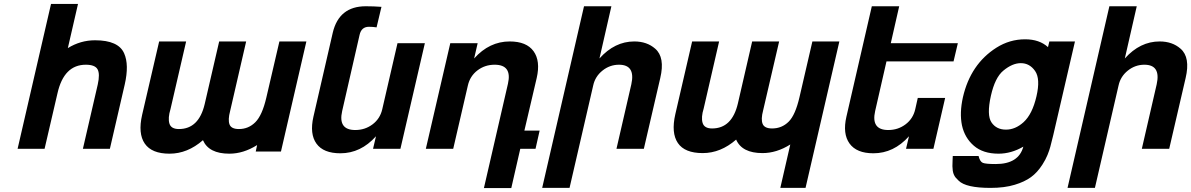

<svg xmlns="http://www.w3.org/2000/svg" viewBox="-20 -761 6092 982"><path d="M480 -329Q492 -383 479 -406.5Q466 -430 419 -430Q307 -430 274 -284L208 0H70L241 -741H379L327 -515Q392 -555 466 -555Q586 -555 615 -488Q641 -430 618 -329L542 0H404Z M1157 -193Q1145 -148 1154 -124.5Q1163 -101 1202 -101Q1251 -101 1286 -136Q1321 -171 1342 -261L1409 -549H1547L1417 14H1288L1295 -19Q1225 25 1153 25Q1048 25 1018 -44Q939 25 847 25Q756 25 720.5 -26.5Q685 -78 707 -174L794 -549H932L852 -203Q838 -157 846.5 -129Q855 -101 895 -101Q997 -101 1027 -229L1101 -549H1239Z M1797 -96Q1847 -96 1885.5 -125Q1924 -154 1935 -202L2013 -540H2153L2028 0H1888L1903 -64Q1825 23 1721 23Q1634 23 1598.5 -26.5Q1563 -76 1583 -164L1682 -594Q1714 -729 1851 -729Q1892 -729 1931 -726L1906 -621Q1888 -624 1867 -624Q1828 -624 1819 -582L1730 -193Q1708 -96 1797 -96Z M2510 -430Q2460 -430 2422 -401Q2384 -372 2373 -324L2298 0H2158L2283 -540H2423L2405 -462Q2483 -549 2587 -549Q2673 -549 2709 -499Q2745 -449 2725 -362L2662 -93H2740L2719 0H2641L2595 201H2455L2578 -333Q2600 -430 2510 -430Z M3146 -430Q3099 -430 3061.5 -400Q3024 -370 3014 -324L2893 200H2753L2967 -729H3107L3046 -462Q3124 -549 3224 -549Q3289 -549 3331 -512Q3382 -468 3357 -362L3273 0H3133L3209 -330Q3231 -430 3146 -430Z M3883 -196Q3871 -151 3880.5 -127.5Q3890 -104 3929 -104Q3979 -104 4014 -139Q4048 -173 4069 -264L4135 -549H4273L4100 200H3971L4022 -22Q3952 22 3880 22Q3775 22 3745 -47Q3666 22 3574 22Q3482 22 3447 -29.5Q3412 -81 3434 -177L3520 -549H3658L3579 -206Q3565 -161 3573.5 -132.5Q3582 -104 3622 -104Q3724 -104 3754 -232L3827 -549H3965Z M4523 -96Q4573 -96 4611.5 -125Q4650 -154 4661 -202L4674 -260H4814L4754 0H4614L4629 -64Q4551 23 4447 23Q4361 23 4325 -27Q4289 -77 4309 -164L4439 -729H4579L4536 -540H4879L4857 -447H4514L4456 -193Q4434 -96 4523 -96Z M4985 37Q4992 66 5007 72Q5022 78 5073 78Q5190 78 5214 -11Q5152 25 5087 25Q5008 25 4961 -15.5Q4914 -56 4900 -120Q4887 -183 4905 -264Q4944 -433 5076 -517Q5144 -560 5223 -560Q5296 -560 5340 -520L5347 -549H5478L5367 -70Q5357 -29 5352 -10.5Q5347 8 5337.5 31.5Q5328 55 5312 80Q5286 121 5253 145Q5220 169 5170 184Q5118 200 5046 200Q4920 200 4883 163Q4872 152 4868 147.5Q4864 143 4859.5 134Q4855 125 4853 112Q4850 92 4852 60Q4853 48 4853 37ZM5201 -438Q5158 -438 5112 -400Q5069 -365 5048 -271Q5026 -172 5051 -135Q5076 -98 5125 -98Q5173 -98 5215 -136Q5260 -177 5281 -268Q5302 -358 5274 -398Q5246 -438 5201 -438Z M5833 -430Q5786 -430 5748.5 -400Q5711 -370 5701 -324L5580 200H5440L5654 -729H5794L5733 -462Q5811 -549 5911 -549Q5976 -549 6018 -512Q6069 -468 6044 -362L5960 0H5820L5896 -330Q5918 -430 5833 -430Z"/></svg>

Font: Miedinger
Style: Bold-Italic
Weight: 700
Italic angle: -13°
Version: Version 001.000